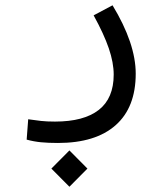

<svg xmlns="http://www.w3.org/2000/svg" viewBox="-20 -316 626 728"><path d="M199.7 226.1Q162.6 226.1 135.3 223.4Q107.9 220.7 81.1 213.4L86.9 136.2Q114.3 140.1 136 142.6Q157.7 145 188.5 145Q297.9 145 354.5 100.8Q411.1 56.6 411.1 -33.2Q411.1 -78.1 392.6 -132.6Q374 -187 335 -257.8L406.7 -295.9Q494.6 -150.9 494.6 -36.6Q494.6 91.3 418.5 158.7Q342.3 226.1 199.7 226.1ZM243.2 392.1 174.8 323.2 243.2 254.4 311.5 323.2Z"/></svg>

Font: Cascadia Mono SemiLight
Style: Regular
Weight: 350
Monospace: yes
Designer: Aaron Bell
Foundry: Saja Typeworks
Version: Version 2404.023; ttfautohint (v1.8.4)